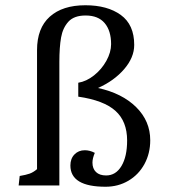

<svg xmlns="http://www.w3.org/2000/svg" viewBox="-20 -706 645 731"><path d="M248 -76Q248 -102 263.5 -118Q279 -134 303 -134Q322 -134 341 -124Q332 -103 332 -87Q332 -64 345.5 -51Q359 -38 384 -38Q421 -38 442.5 -74Q464 -110 464 -171Q464 -244 419.5 -284Q375 -324 278 -338V-391Q309 -396 338 -419Q367 -442 385 -474.5Q403 -507 403 -538Q403 -589 378.5 -618Q354 -647 306 -647Q262 -647 240.5 -623.5Q219 -600 212.5 -563Q206 -526 206 -470V0H51L55 -36Q79 -40 93 -45Q107 -50 121 -62V-515Q121 -599 169.5 -642.5Q218 -686 305 -686Q389 -686 440 -649Q491 -612 491 -535Q491 -487 452.5 -442.5Q414 -398 353 -371Q445 -351 498.5 -298Q552 -245 552 -172Q552 -122 530 -81.5Q508 -41 469 -18Q430 5 382 5Q248 5 248 -76Z"/></svg>

Font: Caladea
Style: Regular
Weight: 400
Designer: Carolina Giovagnoli and Andres Torresi
Foundry: Carolina Giovagnoli & Andres Torresi
Version: Version 1.001